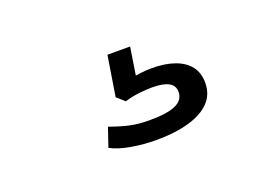

<svg xmlns="http://www.w3.org/2000/svg" viewBox="-47 -125 594 422"><g transform="rotate(-20 250.0 86.5)"><path d="M261 193Q232 193 203 188Q174 183 156 173L171 129Q196 138 216 142.5Q236 147 262 147Q304 147 323.5 138Q343 129 343 110Q343 95 330 88Q317 81 292 81Q278 81 260.5 83Q243 85 227 90L209 74L224 -20H277L265 57L240 50Q260 45 276 43Q292 41 305 41Q336 41 358.5 49Q381 57 393 72.5Q405 88 405 111Q405 138 388 156Q371 174 338.5 183.5Q306 193 261 193Z"/></g></svg>

Font: Nunito Sans 7pt Expanded Light
Style: Regular
Weight: 300
Width: 7
Designer: Vernon Adams
Foundry: Vernon Adams
Version: Version 3.101;gftools[0.9.27]